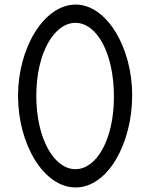

<svg xmlns="http://www.w3.org/2000/svg" viewBox="-20 -800 658 841"><path d="M59 -380C59 -169 171 21 311 21C311.4 21 311.7 21 312.1 21C451.9 21 559 -171.2 559 -382.8C559 -590.7 448.4 -780 311 -780C172 -779 59 -590 59 -380ZM139 -380C139 -568 217 -700 311 -700C405.5 -699 479 -565.5 479 -376.3C479 -188.3 402.4 -59 311 -59C310.6 -59 310.3 -59 310 -59C217.4 -59 139 -191.7 139 -380Z"/></svg>

Font: Nordica Advanced
Style: Regular
Weight: 300
Version: Version 1.07